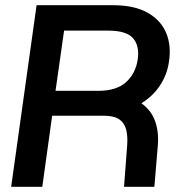

<svg xmlns="http://www.w3.org/2000/svg" viewBox="-20 -720 680 740"><path d="M23 0 121 -700H414Q498 -700 549 -671Q600 -642 620.5 -593Q641 -544 631 -481Q624 -432 596.5 -390.5Q569 -349 525 -322Q563 -295 578 -252.5Q593 -210 588 -156L575 0H458L470 -158Q473 -196 466 -221.5Q459 -247 439 -260.5Q419 -274 379 -274H181L143 0ZM194 -370H360Q429 -370 466 -403.5Q503 -437 511 -492Q518 -544 492.5 -573Q467 -602 397 -602H227Z"/></svg>

Font: Host Grotesk Light SemiBold
Style: Italic
Weight: 600
Italic angle: -8°
Version: Version 1.003